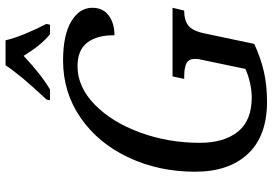

<svg xmlns="http://www.w3.org/2000/svg" viewBox="-165 -806 981 691"><g transform="rotate(-90 325.5 -460.5)"><path d="M53 -249Q53 -379 104 -488Q155 -597 246.5 -660.5Q338 -724 453 -724Q545 -724 594 -694.5Q643 -665 643 -619Q643 -580 615 -559.5Q587 -539 544 -539Q545 -601 518 -636.5Q491 -672 433 -672Q358 -672 294.5 -610Q231 -548 194 -446.5Q157 -345 157 -232Q157 -145 197 -95Q237 -45 320 -45Q346 -45 374 -51.5Q402 -58 423 -68L454 -216Q459 -235 459 -249Q459 -272 443 -280Q427 -288 396 -288H387L396 -330H643L633 -288H629Q599 -288 579.5 -273.5Q560 -259 551 -216L513 -36Q461 -12 412 -1Q363 10 305 10Q182 10 117.5 -58.5Q53 -127 53 -249ZM313 -784Q401 -877 436 -931H526Q533 -900 550 -859Q567 -818 585 -784L582 -771H548Q509 -802 470 -866Q403 -803 349 -771H310Z"/></g></svg>

Font: Noto Serif Narrow
Style: Italic
Weight: 400
Width: 4
Italic angle: -12°
Designer: Monotype Design Team
Foundry: Monotype Imaging Inc.
Version: Version 1.001